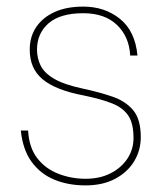

<svg xmlns="http://www.w3.org/2000/svg" viewBox="-20 -549 498 581"><path d="M239 12Q186 12 144 -5.5Q102 -23 75.5 -59.5Q49 -96 43 -154H65Q68 -102 93 -70Q118 -38 157 -23Q196 -8 239 -8Q282 -8 314.5 -24.5Q347 -41 365.5 -69Q384 -97 384 -131Q384 -176 368 -199.5Q352 -223 319.5 -236Q287 -249 234 -260Q191 -268 159.5 -280.5Q128 -293 108.5 -309.5Q89 -326 79.5 -348Q70 -370 70 -399Q70 -438 89.5 -467Q109 -496 145 -512.5Q181 -529 232 -529Q297 -529 343 -492Q389 -455 396 -381H374Q371 -438 334 -473.5Q297 -509 232 -509Q162 -509 127 -478.5Q92 -448 92 -399Q92 -373 103 -350.5Q114 -328 144 -310.5Q174 -293 230 -281Q281 -270 320.5 -256.5Q360 -243 383 -215.5Q406 -188 406 -134Q406 -94 386 -61Q366 -28 328.5 -8Q291 12 239 12Z"/></svg>

Font: DM Sans 11pt Thin
Style: Regular
Weight: 250
Version: Version 4.004;gftools[0.9.30]